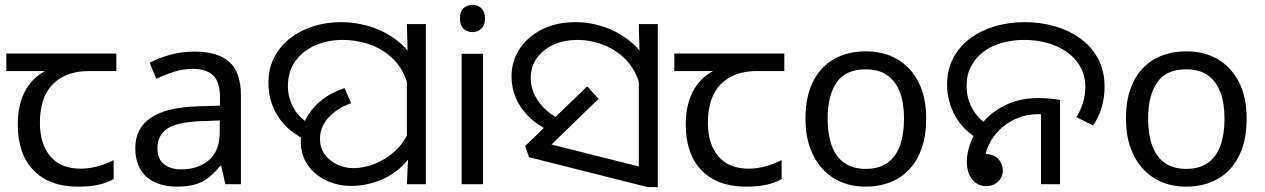

<svg xmlns="http://www.w3.org/2000/svg" viewBox="-20 -757 5197 789"><path d="M301 10Q183 10 118 -57Q53 -124 53 -245Q53 -325 82 -380.5Q111 -436 165 -465H6V-537H458V-465H345Q251 -465 197.5 -411.5Q144 -358 144 -252Q144 -165 187 -114.5Q230 -64 310 -64Q347 -64 381 -73.5Q415 -83 447 -99V-21Q418 -5 383 2.5Q348 10 301 10Z M778 -545Q876 -545 923 -502Q970 -459 970 -365V0H906L889 -76H885Q862 -47 837.5 -27.5Q813 -8 781.5 1Q750 10 705 10Q657 10 618.5 -7Q580 -24 558 -59.5Q536 -95 536 -149Q536 -229 599 -272.5Q662 -316 793 -320L884 -323V-355Q884 -422 855 -448Q826 -474 773 -474Q731 -474 693 -461.5Q655 -449 622 -433L595 -499Q630 -518 678 -531.5Q726 -545 778 -545ZM804 -259Q704 -255 665.5 -227Q627 -199 627 -148Q627 -103 654.5 -82Q682 -61 725 -61Q793 -61 838 -98.5Q883 -136 883 -214V-262Z M1230 -185Q1181 -210 1148.5 -245Q1116 -280 1099.5 -323.5Q1083 -367 1083 -416Q1083 -476 1107.5 -522.5Q1132 -569 1174 -601Q1216 -633 1269 -649.5Q1322 -666 1380 -666Q1445 -666 1506.5 -646Q1568 -626 1617 -586.5Q1666 -547 1695 -487Q1724 -427 1724 -347L1662 -344Q1662 -405 1640 -451.5Q1618 -498 1579.5 -529.5Q1541 -561 1491.5 -577Q1442 -593 1388 -593Q1328 -593 1276.5 -571Q1225 -549 1194 -506.5Q1163 -464 1163 -402Q1163 -356 1186.5 -313.5Q1210 -271 1259 -243L1230 -185ZM1424 7Q1368 7 1320.5 -15.5Q1273 -38 1244.5 -79Q1216 -120 1216 -178Q1216 -227 1238 -269.5Q1260 -312 1300.5 -344.5Q1341 -377 1396 -395L1423 -333Q1368 -314 1331.5 -275.5Q1295 -237 1295 -187Q1295 -148 1315.5 -121Q1336 -94 1367.5 -80Q1399 -66 1432 -66Q1475 -66 1520.5 -84Q1566 -102 1604 -137Q1642 -172 1663 -224L1701 -180Q1677 -116 1632.5 -74.5Q1588 -33 1533.5 -13Q1479 7 1424 7ZM1657 -106 1652 -144V-471L1656 -511L1652 -658H1730V0H1652Z M1965 -536V0H1877V-536ZM1922 -737Q1942 -737 1957.5 -723.5Q1973 -710 1973 -681Q1973 -653 1957.5 -639Q1942 -625 1922 -625Q1900 -625 1885 -639Q1870 -653 1870 -681Q1870 -710 1885 -723.5Q1900 -737 1922 -737Z M2242 -217Q2189 -242 2153 -277.5Q2117 -313 2099.5 -355Q2082 -397 2082 -442Q2082 -506 2115.5 -556.5Q2149 -607 2208 -636.5Q2267 -666 2345 -666Q2405 -666 2463.5 -646Q2522 -626 2570.5 -586.5Q2619 -547 2647.5 -487Q2676 -427 2676 -347L2615 -344Q2615 -408 2591.5 -455Q2568 -502 2529.5 -532.5Q2491 -563 2445 -578Q2399 -593 2353 -593Q2299 -593 2255.5 -573.5Q2212 -554 2186.5 -519Q2161 -484 2161 -436Q2161 -387 2191.5 -342Q2222 -297 2283 -265L2242 -217ZM2605 -482 2609 -510 2605 -658H2683V12H2642L2154 -111L2138 -157L2393 -402L2440 -351L2210 -128L2203 -174L2665 -58L2605 -6Z M3046 10Q2928 10 2863 -57Q2798 -124 2798 -245Q2798 -325 2827 -380.5Q2856 -436 2910 -465H2751V-537H3203V-465H3090Q2996 -465 2942.5 -411.5Q2889 -358 2889 -252Q2889 -165 2932 -114.5Q2975 -64 3055 -64Q3092 -64 3126 -73.5Q3160 -83 3192 -99V-21Q3163 -5 3128 2.5Q3093 10 3046 10Z M3786 -269Q3786 -202 3768.5 -150.5Q3751 -99 3718.5 -63Q3686 -27 3639.5 -8.5Q3593 10 3536 10Q3483 10 3438 -8.5Q3393 -27 3360 -63Q3327 -99 3308.5 -150.5Q3290 -202 3290 -269Q3290 -358 3320 -419.5Q3350 -481 3406 -513.5Q3462 -546 3539 -546Q3612 -546 3667.5 -513.5Q3723 -481 3754.5 -419.5Q3786 -358 3786 -269ZM3381 -269Q3381 -206 3397.5 -159.5Q3414 -113 3449 -88Q3484 -63 3538 -63Q3592 -63 3627 -88Q3662 -113 3678.5 -159.5Q3695 -206 3695 -269Q3695 -333 3678 -378Q3661 -423 3626.5 -447.5Q3592 -472 3537 -472Q3455 -472 3418 -418Q3381 -364 3381 -269Z M4007 -182Q3942 -217 3907 -277.5Q3872 -338 3872 -409Q3872 -472 3898 -520Q3924 -568 3968.5 -600.5Q4013 -633 4070 -649.5Q4127 -666 4190 -666Q4255 -666 4314.5 -649Q4374 -632 4420 -598.5Q4466 -565 4492.5 -515.5Q4519 -466 4519 -401Q4519 -355 4507 -315Q4495 -275 4472 -241L4403 -276Q4420 -302 4430 -333Q4440 -364 4440 -399Q4440 -447 4419 -483.5Q4398 -520 4362.5 -544.5Q4327 -569 4282 -581Q4237 -593 4189 -593Q4141 -593 4098 -581Q4055 -569 4022.5 -545Q3990 -521 3971 -485.5Q3952 -450 3952 -404Q3952 -355 3975 -312Q3998 -269 4041 -243L4007 -182ZM4032 8Q4010 8 3992 -4Q3974 -16 3963.5 -38.5Q3953 -61 3953 -92Q3953 -136 3973 -182Q3993 -228 4030.5 -267Q4068 -306 4122.5 -330Q4177 -354 4246 -354Q4268 -354 4292.5 -352Q4317 -350 4336 -346V0H4258V-310L4303 -283Q4288 -286 4274.5 -287Q4261 -288 4249 -288Q4199 -288 4157.5 -270Q4116 -252 4086.5 -222.5Q4057 -193 4041 -156.5Q4025 -120 4025 -84Q4025 -69 4032 -56.5Q4039 -44 4047 -33L3989 -96Q3991 -106 3997.5 -112Q4004 -118 4013 -121Q4022 -124 4031 -124Q4053 -124 4068.5 -114.5Q4084 -105 4092.5 -89.5Q4101 -74 4101 -57Q4101 -38 4092 -23.5Q4083 -9 4067.5 -0.5Q4052 8 4032 8Z M5103 -269Q5103 -202 5085.5 -150.5Q5068 -99 5035.5 -63Q5003 -27 4956.5 -8.5Q4910 10 4853 10Q4800 10 4755 -8.5Q4710 -27 4677 -63Q4644 -99 4625.5 -150.5Q4607 -202 4607 -269Q4607 -358 4637 -419.5Q4667 -481 4723 -513.5Q4779 -546 4856 -546Q4929 -546 4984.5 -513.5Q5040 -481 5071.5 -419.5Q5103 -358 5103 -269ZM4698 -269Q4698 -206 4714.5 -159.5Q4731 -113 4766 -88Q4801 -63 4855 -63Q4909 -63 4944 -88Q4979 -113 4995.5 -159.5Q5012 -206 5012 -269Q5012 -333 4995 -378Q4978 -423 4943.5 -447.5Q4909 -472 4854 -472Q4772 -472 4735 -418Q4698 -364 4698 -269Z"/></svg>

Font: loriya85
Style: Book
Weight: 400
Designer: Jelle Bosma - Monotype Design Team
Foundry: Monotype Imaging Inc.
Version: Version 2.003